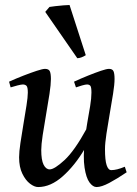

<svg xmlns="http://www.w3.org/2000/svg" viewBox="-20 -735 552 775"><path d="M491.2 -39.6Q452.1 -13.2 420.9 3.4Q389.6 20 369.6 20Q355 20 341.3 1.5Q327.6 -17.1 321.3 -58.6Q314.9 -100.1 322.3 -168.5Q325.7 -201.7 332 -237.8Q338.4 -273.9 343.8 -306.4Q349.1 -338.9 349.1 -361.3Q349.1 -383.8 344.5 -388.9Q339.8 -394 331.1 -394Q325.2 -394 311.3 -390.1Q297.4 -386.2 286.6 -382.3L278.8 -405.3Q306.2 -418 335.2 -429.7Q364.3 -441.4 387.2 -449.2Q410.2 -457 419.9 -457Q433.6 -457 438 -447.8Q442.4 -438.5 442.4 -416Q442.4 -394.5 436.5 -357.2Q430.7 -319.8 423.1 -276.9Q415.5 -233.9 409.7 -195.3Q403.8 -156.7 403.8 -132.8Q403.8 -88.4 410.4 -68.4Q417 -48.3 429.2 -48.3Q451.2 -48.3 483.9 -62ZM330.1 -216.3 322.3 -134.8Q282.7 -67.4 233.6 -23.7Q184.6 20 133.8 20Q119.1 20 101.3 6.6Q83.5 -6.8 70.3 -33.7Q57.1 -60.5 57.1 -100.1Q57.1 -122.1 62.5 -158.2Q67.9 -194.3 74.7 -234.6Q81.5 -274.9 86.9 -309.1Q92.3 -343.3 92.3 -361.3Q92.3 -383.8 86.7 -388.9Q81.1 -394 72.3 -394Q65.9 -394 50.5 -390.1Q35.2 -386.2 22.9 -382.3L16.6 -405.3Q44.4 -418 74.5 -429.7Q104.5 -441.4 128.4 -449.2Q152.3 -457 161.6 -457Q176.3 -457 180.9 -447.8Q185.5 -438.5 185.5 -416Q185.5 -394.5 179.7 -355.7Q173.8 -316.9 166 -272.7Q158.2 -228.5 152.3 -189.5Q146.5 -150.4 146.5 -129.4Q146.5 -88.9 156 -70.1Q165.5 -51.3 180.7 -51.3Q199.7 -51.3 240.2 -88.6Q280.8 -126 330.1 -216.3ZM326.2 -512.2Q307.6 -500.5 292 -500L162.6 -687L179.7 -707Q187.5 -708.5 203.6 -710.2Q219.7 -711.9 236.1 -713.4Q252.4 -714.8 260.7 -714.8Z"/></svg>

Font: Gentium Book Plus
Style: Italic
Weight: 400
Italic angle: -8°
Designer: Victor Gaultney, Annie Olsen, Iska Routamaa, Becca Hirsbrunner
Foundry: SIL International
Version: Version 6.101